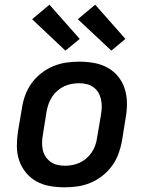

<svg xmlns="http://www.w3.org/2000/svg" viewBox="-20 -791 640 819"><path d="M255 8Q223 8 192 2.5Q161 -3 135 -17.5Q109 -32 90 -55.5Q71 -79 61.5 -107.5Q52 -136 52 -168Q52 -200 57 -232L74 -332Q78 -359 88 -386Q98 -413 115.5 -437Q133 -461 157 -479.5Q181 -498 208 -509Q235 -520 262.5 -524Q290 -528 318 -528Q350 -528 381 -522.5Q412 -517 438.5 -502.5Q465 -488 484 -464.5Q503 -441 512 -412.5Q521 -384 521.5 -352Q522 -320 516 -288L500 -188Q495 -161 485 -134Q475 -107 457.5 -83Q440 -59 416 -40.5Q392 -22 365.5 -11Q339 0 311 4Q283 8 255 8ZM256 -84Q272 -84 288.5 -87Q305 -90 320 -97Q335 -104 348.5 -115.5Q362 -127 371.5 -141.5Q381 -156 386.5 -171.5Q392 -187 394 -203L411 -303Q414 -320 414 -336.5Q414 -353 410.5 -368.5Q407 -384 399 -397Q391 -410 378.5 -419Q366 -428 350.5 -432Q335 -436 318 -436Q302 -436 285.5 -433Q269 -430 254 -423Q239 -416 225.5 -404.5Q212 -393 202.5 -378.5Q193 -364 187.5 -348.5Q182 -333 179 -317L163 -217Q160 -200 159.5 -183.5Q159 -167 162.5 -151.5Q166 -136 174.5 -123Q183 -110 195.5 -101Q208 -92 223.5 -88Q239 -84 256 -84ZM455 -575 312 -709 386 -771 515 -625ZM259 -575 117 -709 191 -771 320 -625Z"/></svg>

Font: Iosevka SmBd Ex Obl
Style: Regular
Weight: 600
Width: 7
Italic angle: -9°
Monospace: yes
Designer: Belleve Invis
Foundry: Belleve Invis
Version: Version 32.5.0; ttfautohint (v1.8.4)